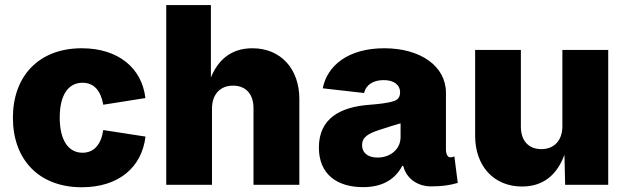

<svg xmlns="http://www.w3.org/2000/svg" viewBox="-20 -748 2534 777"><path d="M311 9.8C458 9.8 553.7 -68.8 568.8 -195.3L397.9 -221.7C389.2 -162.6 359.9 -129.9 314 -129.9C256.3 -129.9 221.7 -181.2 221.7 -272C221.7 -363.8 256.3 -413.1 314 -413.1C360.4 -413.1 387.7 -381.3 397.9 -324.2L568.4 -351.1C554.2 -474.1 457 -552.7 311 -552.7C136.2 -552.7 32.2 -439 32.2 -271.5C32.2 -103.5 136.2 9.8 311 9.8Z M837.9 -308.6C837.9 -366.7 871.6 -401.4 922.9 -401.4C975.1 -401.4 1005.9 -367.2 1005.9 -310.1V0H1191.4V-347.7C1191.4 -468.8 1116.7 -552.7 1001.5 -552.7C914.1 -552.7 862.3 -504.4 833.5 -434.6V-727.5H652.8V0H837.9Z M1449.2 9.3C1522.5 9.3 1576.2 -17.6 1607.9 -76.7H1611.8C1626 -18.6 1678.7 6.3 1722.2 6.3C1768.1 6.3 1799.3 2 1832.5 -7.8L1818.8 -115.2C1813.5 -112.3 1809.1 -111.3 1802.2 -111.3C1788.1 -111.3 1784.7 -132.8 1784.7 -141.1V-372.6C1784.7 -480 1682.1 -552.7 1535.2 -552.7C1388.7 -552.7 1304.2 -482.4 1286.1 -390.6L1453.6 -371.6C1460.9 -405.3 1491.2 -423.8 1532.7 -423.8C1573.7 -423.8 1599.1 -405.3 1599.1 -373.5C1599.1 -345.7 1578.6 -339.8 1565.4 -336.4C1544.4 -330.6 1514.6 -327.1 1472.2 -323.7C1360.4 -314.9 1270.5 -271 1270.5 -150.9C1270.5 -42.5 1344.2 9.3 1449.2 9.3ZM1507.8 -110.4C1471.2 -110.4 1445.3 -127.4 1445.3 -161.1C1445.3 -192.4 1469.2 -207.5 1516.6 -222.7C1551.3 -233.9 1577.1 -242.2 1601.1 -249V-193.8C1601.1 -142.1 1557.6 -110.4 1507.8 -110.4Z M2092.8 6.8C2183.6 6.8 2236.3 -45.9 2264.2 -121.6L2267.1 0H2441.4V-545.9H2255.9V-237.3C2255.9 -179.2 2222.2 -144.5 2170.9 -144.5C2118.7 -144.5 2087.9 -178.7 2087.9 -235.8V-545.9H1902.8V-198.2C1902.8 -77.1 1977.5 6.8 2092.8 6.8Z"/></svg>

Font: Raveo ExtraBold
Style: Regular
Weight: 800
Designer: Jakub Foglar, Rasmus Andersson (Inter)
Foundry: Jakubfoglar.com
Version: Version 1.100;Glyphs 3.2.3 (3260)